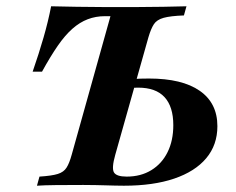

<svg xmlns="http://www.w3.org/2000/svg" viewBox="-20 -591 751 611"><path d="M97.6 0 105.6 -29Q145.2 -31.5 164.1 -37.5Q183.1 -43.5 191.9 -57.7Q200.8 -71.8 208.1 -98.4L331.5 -539.5H313.7Q284.7 -539.5 259.3 -529.8Q233.9 -520.2 210.5 -499.6Q187.1 -479 163.7 -445.2Q140.3 -411.3 113.7 -362.9H83.9Q104 -421 118.5 -471.4Q133.1 -521.8 142.7 -571Q179.8 -570.2 223.8 -569.4Q267.7 -568.5 315.3 -568.5Q362.9 -568.5 410.5 -568.5Q455.6 -568.5 499.6 -569.4Q543.5 -570.2 573.4 -571L565.3 -541.9Q522.6 -540.3 500.8 -534.3Q479 -528.2 469.8 -514.1Q460.5 -500 452.4 -472.6L346.8 -98.4Q334.7 -55.6 342.7 -42.3Q350.8 -29 383.1 -29Q428.2 -29 461.7 -49.6Q495.2 -70.2 513.3 -106.9Q531.5 -143.5 531.5 -192.7Q531.5 -251.6 503.6 -281.9Q475.8 -312.1 419.4 -312.1Q412.9 -312.1 406 -311.7Q399.2 -311.3 392.7 -310.5L400.8 -338.7Q412.1 -340.3 426.6 -340.7Q441.1 -341.1 454 -341.1Q559.7 -341.1 615.7 -302Q671.8 -262.9 671.8 -189.5Q671.8 -129.8 636.3 -87.5Q600.8 -45.2 534.3 -22.6Q467.7 0 374.2 0Q359.7 0 345.6 -0.4Q331.5 -0.8 316.1 -1.2Q300.8 -1.6 283.5 -2Q266.1 -2.4 245.2 -2.4Q196 -2.4 157.7 -2Q119.4 -1.6 97.6 0Z"/></svg>

Font: Playfair 5pt SemiExpanded Light ExtraBold
Style: Italic
Weight: 800
Italic angle: -15.6°
Version: Version 2.001;gftools[0.9.30]